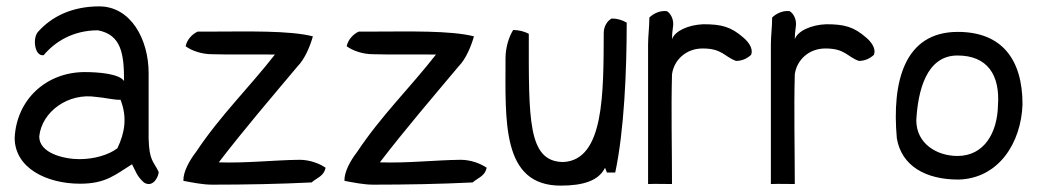

<svg xmlns="http://www.w3.org/2000/svg" viewBox="-20 -565 3259 602"><path d="M26 -133C26 -37 128 11 231 11C313 11 342 -18 394 -50C406 -27 409 -13 431 7C462 27 480 -18 477 -27C461 -60 448 -61 446 -130V-336C446 -442 390 -545 291 -545C206 -545 142 -513 100 -466C81 -447 88 -387 117 -392C152 -434 209 -470 287 -470C360 -456 369 -397 369 -311C354 -334 287 -339 246 -339C125 -339 32 -253 26 -133ZM103 -137C111 -215 194 -275 282 -261C309 -259 333 -252 358 -252C379 -198 372 -150 348 -100C320 -79 275 -66 229 -66C182 -66 103 -84 103 -137Z M555 2C582 7 615 14 645 14C750 14 856 12 957 7C974 -8 995 -12 1001 -39C982 -52 952 -64 919 -64C838 -63 752 -53 666 -56C745 -159 830 -258 913 -357C936 -380 953 -422 961 -451C888 -470 750 -466 656 -466H600C582 -458 566 -440 562 -420C581 -406 612 -395 645 -395C709 -393 777 -395 842 -394C760 -289 670 -202 595 -89C574 -62 554 -26 555 2Z M1060 2C1087 7 1120 14 1150 14C1255 14 1361 12 1462 7C1479 -8 1500 -12 1506 -39C1487 -52 1457 -64 1424 -64C1343 -63 1257 -53 1171 -56C1250 -159 1335 -258 1418 -357C1441 -380 1458 -422 1466 -451C1393 -470 1255 -466 1161 -466H1105C1087 -458 1071 -440 1067 -420C1086 -406 1117 -395 1150 -395C1214 -393 1282 -395 1347 -394C1265 -289 1175 -202 1100 -89C1079 -62 1059 -26 1060 2Z M1565 -382C1565 -186 1552 17 1738 17C1808 17 1857 2 1877 -39L1883 -24H1909C1937 -155 1945 -342 1945 -494C1932 -502 1915 -507 1898 -507C1884 -500 1873 -482 1873 -462C1872 -274 1875 -63 1746 -57C1634 -58 1638 -192 1638 -459C1625 -466 1607 -471 1589 -471C1576 -450 1565 -417 1565 -382Z M2012 12C2038 11 2061 12 2087 12C2087 -103 2084 -220 2087 -332C2093 -376 2130 -413 2183 -413C2245 -413 2251 -387 2288 -374C2306 -374 2322 -381 2335 -393C2343 -414 2325 -435 2311 -447C2272 -481 2243 -489 2185 -489C2138 -487 2096 -468 2087 -442C2087 -454 2088 -467 2090 -480C2094 -502 2084 -522 2071 -530C2048 -533 2027 -521 2016 -510C2016 -480 2012 -452 2012 -425Z M2397 12C2423 11 2446 12 2472 12C2472 -103 2469 -220 2472 -332C2478 -376 2515 -413 2568 -413C2630 -413 2636 -387 2673 -374C2691 -374 2707 -381 2720 -393C2728 -414 2710 -435 2696 -447C2657 -481 2628 -489 2570 -489C2523 -487 2481 -468 2472 -442C2472 -454 2473 -467 2475 -480C2479 -502 2469 -522 2456 -530C2433 -533 2412 -521 2401 -510C2401 -480 2397 -452 2397 -425Z M2792 -131C2807 -44 2883 -2 2985 -2C3111 -5 3182 -117 3186 -238C3186 -379 3121 -465 2983 -465C2815 -465 2776 -308 2792 -131ZM2853 -188C2858 -279 2884 -391 2982 -391C3076 -391 3116 -330 3109 -234C3107 -149 3066 -76 2982 -76C2918 -76 2853 -114 2853 -188Z"/></svg>

Font: Snowfall
Style: Regular
Weight: 400
Designer: Jasper
Foundry: Cannot Into Space Fonts
Version: Version 0.9